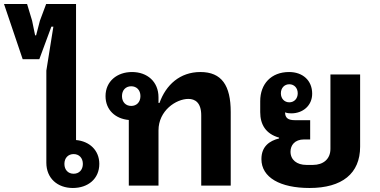

<svg xmlns="http://www.w3.org/2000/svg" viewBox="-111 -925 1895 957"><path d="M252 12C328 12 384 -34 384 -108C384 -176 335 -221 268 -227V-905H119L88 -822L69 -749H64L49 -822L24 -905H-91L2 -630H85L145 -792H155L120 -573V-114C120 -36 176 12 252 12ZM256 -59C229 -59 210 -78 210 -108C210 -138 229 -157 256 -157C283 -157 302 -138 302 -108C302 -78 283 -59 256 -59Z M531 0H679V-275C679 -374 767 -432 828 -432C861 -432 892 -414 892 -350V0H1039V-367C1039 -499 994 -566 888 -566C786 -566 716 -502 684 -412H679V-440C679 -518 623 -566 547 -566C473 -566 415 -520 415 -446C415 -377 464 -333 531 -327ZM543 -397C516 -397 497 -416 497 -446C497 -476 516 -495 543 -495C570 -495 589 -476 589 -446C589 -416 570 -397 543 -397Z M1435 -230V-326H1358C1323 -326 1310 -339 1310 -365C1320 -361 1330 -360 1341 -360C1398 -360 1445 -398 1445 -458C1445 -524 1398 -566 1330 -566C1240 -566 1186 -506 1186 -421V-366C1186 -305 1213 -258 1280 -239V-235C1232 -223 1192 -195 1192 -132C1192 -40 1286 12 1432 12C1594 12 1684 -60 1684 -194V-554H1536V-183C1536 -132 1500 -103 1449 -103H1416C1369 -103 1337 -128 1337 -169C1337 -200 1357 -230 1405 -230ZM1331 -415C1307 -415 1289 -433 1289 -460C1289 -487 1307 -505 1331 -505C1355 -505 1373 -487 1373 -460C1373 -433 1355 -415 1331 -415Z"/></svg>

Font: IBM Plex Sans Thai Looped
Style: Bold
Weight: 700
Designer: Mike Abbink, Paul van der Laan, Pieter van Rosmalen, Ben Mitchell, Mark Frömberg
Foundry: Bold Monday
Version: Version 1.1